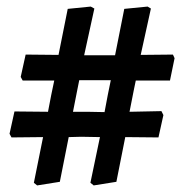

<svg xmlns="http://www.w3.org/2000/svg" viewBox="-20 -597 565 584"><path d="M83 -41 111 -180 15 -179 9 -190 24 -258 126 -257 136 -309 145 -352H49L43 -363L58 -431L158 -430L186 -570L256 -577L267 -571L236 -429H330L358 -570L429 -577L439 -571L408 -430L506 -431L511 -420L497 -352H393L387 -323L374 -257L471 -259L477 -247L462 -179L361 -180L334 -44L265 -33L255 -41L284 -180L227 -181L189 -180L162 -44L93 -33ZM308 -309 317 -353H221L215 -323L202 -257H246L298 -256Z"/></svg>

Font: Alegreya
Style: Bold
Weight: 700
Designer: Juan Pablo del Peral
Foundry: Huerta Tipografica
Version: Version 2.008; ttfautohint (v1.8)